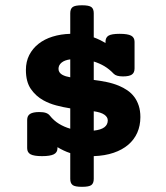

<svg xmlns="http://www.w3.org/2000/svg" viewBox="-20 -661 640 742"><path d="M202.1 -88.4Q202.1 -71.8 188 -64.7Q173.8 -57.6 142.6 -57.6Q111.3 -57.6 98.1 -64.7Q85 -71.8 85 -88.4V-197.3Q85 -213.9 96.4 -220.9Q107.9 -228 131.8 -228Q147.9 -228 157.5 -224.6Q167 -221.2 172.4 -214.4Q188 -194.8 208 -182.6Q228 -170.4 251.5 -163.6V-242.2Q223.6 -246.6 197 -253.7Q170.4 -260.7 147.5 -273.4Q118.2 -289.6 99.1 -317.4Q80.1 -345.2 80.1 -390.6Q80.1 -422.9 93 -448.2Q106 -473.6 128.9 -491.7Q151.9 -509.8 183.3 -519.5Q214.8 -529.3 251.5 -530.3V-609.9Q251.5 -626.5 260.5 -633.5Q269.5 -640.6 296.9 -640.6Q324.2 -640.6 333.3 -633.5Q342.3 -626.5 342.3 -609.9V-516.6Q366.2 -507.8 387.7 -494.6V-499.5Q387.7 -516.1 399.4 -523.2Q411.1 -530.3 442.4 -530.3Q473.6 -530.3 486.8 -523.2Q500 -516.1 500 -499.5V-396.5Q500 -379.9 489.5 -372.8Q479 -365.7 455.1 -365.7Q429.2 -365.7 419.4 -376Q402.3 -394 383.3 -405.3Q364.3 -416.5 342.3 -423.3V-352.1Q367.2 -349.1 392.1 -344Q417 -338.9 439.5 -329.6Q457 -322.3 472.4 -311.8Q487.8 -301.3 498.8 -286.6Q509.8 -272 516.1 -252.7Q522.5 -233.4 522.5 -208.5Q522.5 -175.3 510.5 -148.2Q498.5 -121.1 475.6 -101.6Q452.6 -82 419.2 -70.6Q385.7 -59.1 342.3 -57.6V30.3Q342.3 46.9 333.3 54Q324.2 61 296.9 61Q269.5 61 260.5 54Q251.5 46.9 251.5 30.3V-69.3Q237.8 -73.7 225.6 -79.6Q213.4 -85.4 202.1 -92.3ZM342.3 -229.5V-156.2Q370.1 -159.2 383.3 -169.2Q396.5 -179.2 396.5 -195.8Q396.5 -208.5 383.3 -217.8Q370.1 -227.1 342.3 -231ZM206.1 -395Q206.1 -387.2 210 -381.6Q213.9 -376 220.2 -372.3Q226.6 -368.7 234.6 -366.2Q242.7 -363.8 251.5 -362.3V-431.6Q229.5 -428.7 217.8 -418.9Q206.1 -409.2 206.1 -395Z"/></svg>

Font: Courier Prime
Style: Bold
Weight: 700
Monospace: yes
Designer: Alan Dague-Greene
Foundry: Quote-Unquote Apps
Version: Version 1.202